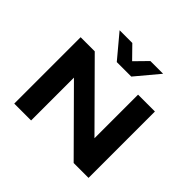

<svg xmlns="http://www.w3.org/2000/svg" viewBox="-216 -1196 1442 1442"><g transform="rotate(45 505.5 -474.5)"><path d="M111 0V-705H261L726 -237H721V-705H900V0H742L286 -459H290V0ZM435 -765 281 -949H416L512 -851L608 -949H743L589 -765Z"/></g></svg>

Font: Nunito Sans 7pt Expanded ExtraBold
Style: Regular
Weight: 800
Width: 7
Designer: Vernon Adams
Foundry: Vernon Adams
Version: Version 3.101;gftools[0.9.27]